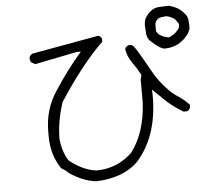

<svg xmlns="http://www.w3.org/2000/svg" viewBox="-59 -909 1119 1037"><g transform="rotate(-5 500.0 -390.0)"><path d="M420 65Q377 59 341 43Q287 19 260 -8L238 -22Q186 -98 186 -200V-225Q186 -345 250 -441Q317 -545 399 -640H377L147 -594L125 -607Q120 -618 120 -632Q125 -646 138 -652Q268 -676 499 -717Q514 -713 519 -699V-683Q405 -574 277 -377Q243 -274 243 -177Q251 -107 282 -60Q357 0 430 7Q543 5 623 -73Q699 -175 708 -336V-463L714 -486Q694 -524 669.5 -558Q645 -592 639 -632Q639 -643 658 -652H673Q681 -648 686 -643Q703 -624 768 -506Q802 -443 855 -390Q880 -365 909 -348Q937 -328 960 -304V-288Q955 -273 941 -269H923Q862 -306 824 -344L764 -402L765 -368Q765 -146 645 -16Q564 60 420 65ZM880 -675 889 -679 914 -694 927 -708Q940 -719 940 -738L939 -745L921 -770Q891 -790 873 -790L864 -789Q851 -789 840 -785.5Q829 -782 821 -771.5Q813 -761 813 -749V-715L823 -699Q846 -680 880 -675ZM852 -617Q828 -617 773 -669Q760 -687 758.5 -707Q757 -727 756 -751Q756 -774 764 -790Q798 -843 842 -843Q868 -845 896 -845Q917 -839 935 -830Q937 -828 940 -827Q961 -815 978 -793Q991 -779 993 -758.5Q995 -738 995 -713Q991 -702 984 -688Q934 -617 852 -617Z"/></g></svg>

Font: Yozai
Style: Regular
Weight: 400
Designer: LXGW / Y.OzVox
Foundry: LXGW / Y.OzVox
Version: Version 0.861;October 22, 2024